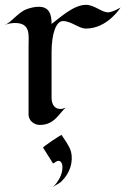

<svg xmlns="http://www.w3.org/2000/svg" viewBox="-24 -506 518 793"><path d="M474 -475C474 -475 441 -455 422 -455C396 -455 366 -486 331 -486C281 -486 227 -436 189 -407C189 -445 181 -478 136 -478C119 -478 102 -474 86 -468C52 -456 21 -412 -4 -403C9 -408 23 -411 38 -411C104 -411 94 -360 94 -314V-33C94 -9 115 10 141 10C201 10 220 -38 247 -61C240 -58 232 -56 225 -56C198 -56 189 -80 189 -103V-290C189 -368 208 -419 236 -419C271 -419 301 -388 331 -388C420 -388 474 -475 474 -475ZM269 120C262 95 244 73 230 51C229 50 151 101 154 104L195 169C196 170 207 162 207 162C222 152 234 163 234 185C234 215 217 245 194 267C202 260 222 252 231 242C264 210 280 163 269 120Z"/></svg>

Font: Fondamento
Style: Regular
Weight: 400
Designer: Astigmatic (AOETI)
Foundry: Astigmatic (AOETI)
Version: Version 1.001